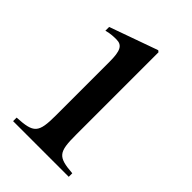

<svg xmlns="http://www.w3.org/2000/svg" viewBox="-150 -519 578 578"><g transform="rotate(45 139.0 -230.0)"><path d="M253 0V-15C187 -20 179 -31 179 -105V-456L174 -460L20 -405V-389C38 -394 53 -394 62 -394C87 -394 95 -378 95 -331V-104C95 -28 85 -19 16 -15V0Z"/></g></svg>

Font: STIXGeneral
Style: Regular
Weight: 400
Designer: MicroPress Inc., with final additions and corrections provided by Coen Hoffman, Elsevier (retired)
Version: Version 1.1.0